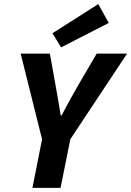

<svg xmlns="http://www.w3.org/2000/svg" viewBox="-20 -912 637 932"><path d="M137.4 0 184.2 -235.9 80.3 -651.8H222.1L250.2 -495.4Q257 -458.4 262.7 -424.2Q268.4 -390 274.8 -351.4H278.8Q299.2 -390 318.3 -425Q337.3 -460 358.8 -497L449.5 -651.8H596.9L321.3 -235.9L274 0ZM276.4 -682 234.7 -750.7 457.1 -892.1 507.9 -800.6Z"/></svg>

Font: Source Sans Variable
Style: Italic
Weight: 200
Italic angle: -11°
Designer: Paul D. Hunt
Foundry: Adobe Systems Incorporated
Version: Version 3.006;hotconv 1.0.111;makeotfexe 2.5.65597